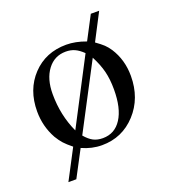

<svg xmlns="http://www.w3.org/2000/svg" viewBox="-124 -642 748 845"><g transform="rotate(-20 250.0 -219.5)"><path d="M437 -550.8 372.1 -425.8Q396 -408.7 408.2 -397.2Q420.4 -385.7 432.1 -368.2Q470.2 -309.1 470.2 -233.9Q470.2 -129.4 406.2 -59.8Q342.3 9.8 247.1 9.8Q199.7 9.8 153.8 -11.2L88.9 111.8H51.8L125 -27.8Q100.6 -47.4 87.6 -61.8Q74.7 -76.2 62 -97.2Q28.8 -157.2 28.8 -227.1Q28.8 -329.1 90.6 -394.5Q152.3 -460 249 -460Q292.5 -460 340.8 -441.9L397.9 -550.8ZM339.8 -366.2 179.2 -60.1Q198.2 -37.6 217 -27.8Q235.8 -18.1 261.2 -18.1Q317.4 -18.1 348.6 -66.7Q379.9 -115.2 379.9 -203.1Q379.9 -251 370.6 -288.1Q361.3 -325.2 339.8 -366.2ZM158.2 -91.8 316.9 -396Q296.9 -415.5 278.3 -423.8Q259.8 -432.1 236.8 -432.1Q183.6 -432.1 151.4 -389.4Q119.1 -346.7 119.1 -275.9Q119.1 -176.3 158.2 -91.8Z"/></g></svg>

Font: Accordance
Style: Regular
Weight: 400
Version: Version 1.1 (build May 11, 2018) Miklal Software Solutions, 